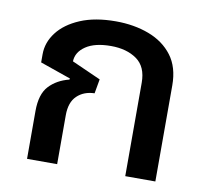

<svg xmlns="http://www.w3.org/2000/svg" viewBox="-64 -600 736 672"><g transform="rotate(10 303.5 -264.0)"><path d="M73 0V-170Q73 -230 100 -259Q127 -288 171 -299L172 -303L63 -341V-370Q63 -412 90.5 -448Q118 -484 170 -506Q222 -528 296 -528Q361 -528 414 -508Q467 -488 498 -447Q529 -406 529 -341V0H422V-332Q422 -389 386 -414.5Q350 -440 294 -440Q237 -440 205 -418.5Q173 -397 172 -364L275 -318L266 -267Q228 -266 204 -243Q180 -220 180 -174V0Z"/></g></svg>

Font: Noto Sans Thai UI Med
Style: Regular
Weight: 500
Designer: Monotype Design Team
Foundry: Monotype Imaging Inc.
Version: Version 2.000;GOOG;noto-source:20170915:90ef993387c0